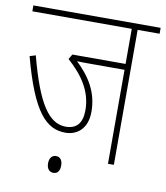

<svg xmlns="http://www.w3.org/2000/svg" viewBox="-80 -689 722 835"><g transform="rotate(10 281.0 -271.0)"><path d="M465 -596H562V-622H0V-596H439V-441H204L191 -419C254 -363 302 -298 302 -212C302 -155 277 -127 230 -127C155 -127 102 -205 48 -410L22 -402C86 -162 149 -101 233 -101C282 -101 329 -133 329 -210C329 -295 290 -358 229 -416C247 -415 268 -415 287 -415H439V0H465ZM182 43C182 69 196 80 211 80C228 80 240 70 240 43C240 19 229 6 211 6C195 6 182 18 182 43Z"/></g></svg>

Font: Noto Sans Condensed Thin
Style: Italic
Weight: 100
Width: 3
Italic angle: -12°
Designer: Monotype Design Team
Foundry: Monotype Imaging Inc.
Version: Version 2.013